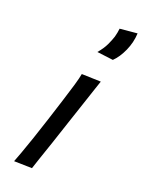

<svg xmlns="http://www.w3.org/2000/svg" viewBox="-141 -788 649 871"><g transform="rotate(20 184.0 -353.0)"><path d="M368.2 -721.7Q366.2 -677.7 347.7 -636.2Q329.1 -594.7 303.7 -570.3L225.6 -580.1Q248 -606.4 259.3 -630.4Q270.5 -654.3 276.4 -672.9Q282.2 -694.3 284.2 -713.9ZM40 14.6Q44.9 2.9 57.6 -32.2Q70.3 -67.4 86.4 -114.3Q102.5 -161.1 119.6 -214.8Q136.7 -268.6 152.3 -317.4Q168 -366.2 179.2 -404.8Q190.4 -443.4 193.4 -461.9L286.1 -459Q284.2 -455.1 273.4 -421.4Q262.7 -387.7 246.1 -339.4Q229.5 -291 210.9 -233.9Q192.4 -176.8 174.8 -125Q157.2 -73.2 144 -34.7Q130.9 3.9 127 16.6Z"/></g></svg>

Font: Miniver
Style: Regular
Weight: 400
Designer: Dathan Boardman
Foundry: Open Window
Version: Version 1.000